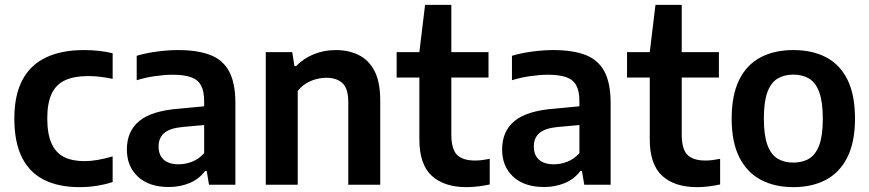

<svg xmlns="http://www.w3.org/2000/svg" viewBox="-20 -760 3577 790"><path d="M307.5 10Q221 10 161 -20.2Q101 -50.5 70 -113Q39 -175.5 39 -272Q39 -369 72.5 -431.5Q106 -494 170 -524Q234 -554 325.5 -554Q357 -554 386.8 -550.8Q416.5 -547.5 443.5 -541V-435.5Q417.5 -441 392.5 -444Q367.5 -447 342.5 -447Q285 -447 247.8 -429.8Q210.5 -412.5 192.5 -374.2Q174.5 -336 174.5 -273.5Q174.5 -209.5 191.8 -170.5Q209 -131.5 243 -114.2Q277 -97 327.5 -97Q353.5 -97 381 -101.8Q408.5 -106.5 443.5 -116.5V-11Q413 -1 378.2 4.5Q343.5 10 307.5 10Z M675 9.5Q593.5 9.5 547.8 -32.8Q502 -75 502 -145Q502 -220 553.2 -262.2Q604.5 -304.5 718.5 -313L844.5 -325L858.5 -249L731 -237.5Q678.5 -232.5 655.5 -212.5Q632.5 -192.5 632.5 -157.5Q632.5 -122 653.5 -103Q674.5 -84 715.5 -84Q742.5 -84 770 -94.5Q797.5 -105 820 -129.5V-344Q820 -385.5 806.8 -409.2Q793.5 -433 764.8 -442.8Q736 -452.5 690 -452.5Q659 -452.5 619.5 -447Q580 -441.5 542.5 -430V-530.5Q581 -542 626.8 -548Q672.5 -554 712.5 -554Q793 -554 845.2 -533.8Q897.5 -513.5 923 -465.8Q948.5 -418 948.5 -336V0H840L830.5 -56.5H824Q799 -23 759.8 -6.8Q720.5 9.5 675 9.5Z M1073.5 0V-545.5H1182.5L1191.5 -488H1198Q1229.5 -520 1271.5 -537Q1313.5 -554 1362 -554Q1415 -554 1456.2 -533.5Q1497.5 -513 1521 -467.8Q1544.5 -422.5 1544.5 -347V0H1413V-339.5Q1413 -396 1389 -418Q1365 -440 1323 -440Q1303 -440 1281.5 -434.5Q1260 -429 1240 -417Q1220 -405 1205 -385.5V0Z M1900.5 10Q1807 10 1756.2 -37Q1705.5 -84 1705.5 -186.5V-545.5L1729 -740H1837V-207Q1837 -146.5 1860.5 -123Q1884 -99.5 1934.5 -99.5Q1948.5 -99.5 1963 -101.2Q1977.5 -103 1995 -106.5V-1Q1974 3.5 1949.2 6.8Q1924.5 10 1900.5 10ZM1612 -441V-545.5H1990V-441Z M2219 9.5Q2137.5 9.5 2091.8 -32.8Q2046 -75 2046 -145Q2046 -220 2097.2 -262.2Q2148.5 -304.5 2262.5 -313L2388.5 -325L2402.5 -249L2275 -237.5Q2222.5 -232.5 2199.5 -212.5Q2176.5 -192.5 2176.5 -157.5Q2176.5 -122 2197.5 -103Q2218.5 -84 2259.5 -84Q2286.5 -84 2314 -94.5Q2341.5 -105 2364 -129.5V-344Q2364 -385.5 2350.8 -409.2Q2337.5 -433 2308.8 -442.8Q2280 -452.5 2234 -452.5Q2203 -452.5 2163.5 -447Q2124 -441.5 2086.5 -430V-530.5Q2125 -542 2170.8 -548Q2216.5 -554 2256.5 -554Q2337 -554 2389.2 -533.8Q2441.5 -513.5 2467 -465.8Q2492.5 -418 2492.5 -336V0H2384L2374.5 -56.5H2368Q2343 -23 2303.8 -6.8Q2264.5 9.5 2219 9.5Z M2848.5 10Q2755 10 2704.2 -37Q2653.5 -84 2653.5 -186.5V-545.5L2677 -740H2785V-207Q2785 -146.5 2808.5 -123Q2832 -99.5 2882.5 -99.5Q2896.5 -99.5 2911 -101.2Q2925.5 -103 2943 -106.5V-1Q2922 3.5 2897.2 6.8Q2872.5 10 2848.5 10ZM2560 -441V-545.5H2938V-441Z M3244.5 10Q3167 10 3110 -20.5Q3053 -51 3021.8 -113.2Q2990.5 -175.5 2990.5 -271.5Q2990.5 -368 3021 -430.5Q3051.5 -493 3108.5 -523.5Q3165.5 -554 3244.5 -554Q3323.5 -554 3380.5 -523.5Q3437.5 -493 3467.8 -430.5Q3498 -368 3498 -272Q3498 -176.5 3467 -113.8Q3436 -51 3379 -20.5Q3322 10 3244.5 10ZM3244.5 -91Q3282.5 -91 3309.5 -107.5Q3336.5 -124 3351 -163.2Q3365.5 -202.5 3365.5 -271Q3365.5 -340.5 3351 -380.2Q3336.5 -420 3309.2 -436.5Q3282 -453 3244.5 -453Q3206.5 -453 3179.2 -436.5Q3152 -420 3137.5 -380.8Q3123 -341.5 3123 -273Q3123 -203.5 3137.5 -163.8Q3152 -124 3179.2 -107.5Q3206.5 -91 3244.5 -91Z"/></svg>

Font: Encode Sans Condensed Thin SemiBold
Style: Regular
Weight: 600
Version: Version 3.002